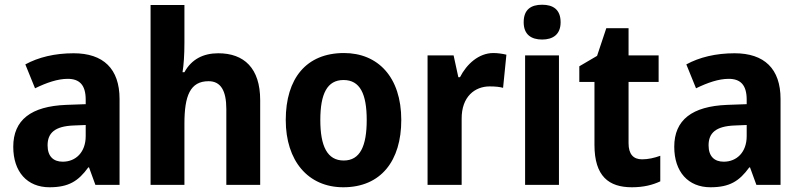

<svg xmlns="http://www.w3.org/2000/svg" viewBox="-20 -781 3381 811"><path d="M291 -556C211 -556 142 -539 87 -509L128 -408C177 -432 224 -448 266 -448C315 -448 342 -423 342 -360V-341L259 -338C112 -332 36 -275 36 -161C36 -55 95 10 189 10C270 10 311 -16 353 -74H356L383 0H485V-363C485 -491 416 -556 291 -556ZM292 -251 342 -253V-206C342 -138 300 -98 245 -98C206 -98 181 -120 181 -167C181 -219 211 -248 292 -251Z M759 -601V-760H616V0H759V-259C759 -376 783 -438 861 -438C912 -438 936 -399 936 -320V0H1079V-358C1079 -493 1011 -556 902 -556C839 -556 789 -531 759 -476H751C756 -506 759 -549 759 -601Z M1675 -274C1675 -456 1576 -557 1433 -557C1274 -557 1187 -450 1187 -274C1187 -102 1281 10 1430 10C1590 10 1675 -103 1675 -274ZM1333 -274C1333 -385 1362 -443 1431 -443C1501 -443 1529 -384 1529 -274C1529 -164 1501 -103 1432 -103C1362 -103 1333 -164 1333 -274Z M2064 -557C2002 -557 1951 -510 1923 -455H1916L1896 -547H1786V0H1930V-278C1929 -374 1987 -416 2048 -416C2073 -416 2091 -414 2105 -410L2119 -550C2103 -554 2082 -557 2064 -557Z M2270 -761C2223 -761 2192 -741 2192 -687C2192 -635 2224 -614 2270 -614C2315 -614 2348 -635 2348 -687C2348 -741 2316 -761 2270 -761ZM2341 -547H2198V0H2341Z M2692 -108C2655 -108 2635 -130 2635 -176V-435H2762V-547H2635V-662H2541L2502 -545L2427 -501V-435H2491V-169C2491 -36 2552 10 2649 10C2699 10 2737 0 2769 -15V-123C2744 -114 2718 -108 2692 -108Z M3083 -556C3003 -556 2934 -539 2879 -509L2920 -408C2969 -432 3016 -448 3058 -448C3107 -448 3134 -423 3134 -360V-341L3051 -338C2904 -332 2828 -275 2828 -161C2828 -55 2887 10 2981 10C3062 10 3103 -16 3145 -74H3148L3175 0H3277V-363C3277 -491 3208 -556 3083 -556ZM3084 -251 3134 -253V-206C3134 -138 3092 -98 3037 -98C2998 -98 2973 -120 2973 -167C2973 -219 3003 -248 3084 -251Z"/></svg>

Font: Noto Sans Thai Looped SemiCondensed
Style: Bold
Weight: 700
Width: 4
Designer: Sasikarn Vongin, Ben Mitchell
Foundry: The Fontpad Ltd
Version: Version 1.001